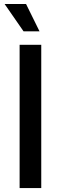

<svg xmlns="http://www.w3.org/2000/svg" viewBox="-20 -955 309 975"><path d="M189.5 -727.5V0H79.6V-727.5ZM99.6 -795.9 3.4 -934.6H112.3L180.7 -795.9Z"/></svg>

Font: Inter V
Style: Weight 500 Optical size 14.0
Weight: 500
Designer: Rasmus Andersson
Foundry: rsms
Version: Version 4.000;git-4fc901f